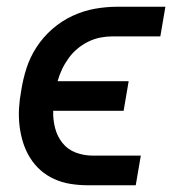

<svg xmlns="http://www.w3.org/2000/svg" viewBox="-20 -550 540 570"><path d="M241 0Q215 0 189.5 -4Q164 -8 141 -18.5Q118 -29 100 -45Q82 -61 69 -82Q56 -103 48.5 -127Q41 -151 38 -176.5Q35 -202 36.5 -228.5Q38 -255 43 -281Q48 -314 58.5 -347Q69 -380 88.5 -410Q108 -440 135.5 -464Q163 -488 195.5 -503Q228 -518 261.5 -524Q295 -530 329 -530H471L456 -442H314Q296 -442 278 -438.5Q260 -435 242.5 -426.5Q225 -418 210 -405.5Q195 -393 183.5 -377Q172 -361 164 -344Q156 -327 151 -309H362L347 -221H138Q137 -195 143.5 -170Q150 -145 165.5 -125.5Q181 -106 205 -97Q229 -88 256 -88H398L383 0Z"/></svg>

Font: Iosevka Curly Semibold Oblique
Style: Regular
Weight: 600
Italic angle: -9°
Monospace: yes
Designer: Belleve Invis
Foundry: Belleve Invis
Version: Version 11.1.0; ttfautohint (v1.8.3)